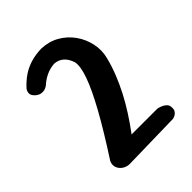

<svg xmlns="http://www.w3.org/2000/svg" viewBox="-185 -757 863 863"><g transform="rotate(-45 246.0 -326.0)"><path d="M142 -2Q129 -1 115.5 -6Q102 -11 92.5 -21.5Q83 -32 80.5 -45.5Q78 -59 85 -74Q159 -188 206 -273Q253 -358 273 -414.5Q293 -471 286 -500Q277 -528 259.5 -543.5Q242 -559 216 -561Q187 -559 162.5 -547Q138 -535 120 -518Q120 -518 114.5 -514.5Q109 -511 100 -508.5Q91 -506 79.5 -508Q68 -510 56 -520Q47 -528 43.5 -535.5Q40 -543 41 -550Q42 -557 44.5 -562.5Q47 -568 50 -571Q73 -596 98 -613Q123 -630 154 -639.5Q185 -649 223 -650Q271 -648 308 -626.5Q345 -605 369.5 -570.5Q394 -536 403 -494Q412 -452 401 -410Q391 -370 375 -329.5Q359 -289 338 -248.5Q317 -208 291.5 -168.5Q266 -129 237 -90H402Q402 -90 409.5 -88Q417 -86 426.5 -81.5Q436 -77 443.5 -69Q451 -61 451 -48Q452 -35 447 -27Q442 -19 435.5 -15Q429 -11 423.5 -9.5Q418 -8 418 -8Z"/></g></svg>

Font: Sour Gummy Black Medium
Style: Regular
Weight: 500
Version: Version 1.000